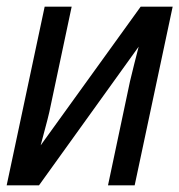

<svg xmlns="http://www.w3.org/2000/svg" viewBox="-24 -556 538 576"><path d="M-4 0H93L392 -416C386 -393 372 -338 366 -312L300 0H380L494 -536H398L98 -120C104 -144 119 -197 124 -220L191 -536H110Z"/></svg>

Font: Noto Sans SemiCondensed
Style: Italic
Weight: 400
Width: 4
Italic angle: -12°
Designer: Monotype Design Team
Foundry: Monotype Imaging Inc.
Version: Version 2.013